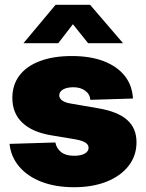

<svg xmlns="http://www.w3.org/2000/svg" viewBox="-20 -764 605 796"><path d="M287.1 12.2Q210.9 12.2 152.8 -10Q94.7 -32.2 60.1 -72.8Q25.4 -113.3 19.5 -167.5L209.5 -173.3Q214.4 -148.4 233.6 -133.3Q252.9 -118.2 286.6 -118.2Q315.4 -118.2 331.3 -127.2Q347.2 -136.2 347.2 -151.4Q347.2 -165 332.8 -173.6Q318.4 -182.1 288.6 -187L191.9 -203.1Q113.3 -216.3 72.3 -255.6Q31.2 -294.9 31.2 -357.9Q31.2 -412.1 60.5 -450.9Q89.8 -489.7 145.3 -510.7Q200.7 -531.7 277.8 -531.7Q354.5 -531.7 410.2 -510.3Q465.8 -488.8 497.1 -449.5Q528.3 -410.2 531.2 -355.5L354.5 -350.1Q353 -373.5 333.3 -387.9Q313.5 -402.3 284.7 -402.3Q257.3 -402.3 241.5 -393.1Q225.6 -383.8 225.6 -368.7Q225.6 -356.4 237.8 -347.4Q250 -338.4 274.4 -334.5L385.3 -315.4Q467.3 -301.8 506.6 -267.3Q545.9 -232.9 545.9 -174.3Q545.9 -118.7 513.4 -76.7Q481 -34.7 422.6 -11.2Q364.3 12.2 287.1 12.2ZM221.7 -585H78.1V-585.9L210.4 -744.1H353.5L489.3 -585.9V-585H345.2L282.2 -663.6Z"/></svg>

Font: Inter 28pt Black
Style: Regular
Weight: 900
Designer: Rasmus Andersson
Foundry: rsms
Version: Version 4.001;git-66647c0bb